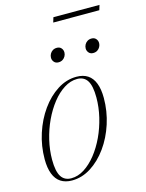

<svg xmlns="http://www.w3.org/2000/svg" viewBox="-125 -908 758 994"><g transform="rotate(-15 254.0 -411.0)"><path d="M295.5 -503Q331.5 -503 355.8 -487Q380 -471 392.2 -439.2Q404.5 -407.5 404.5 -360.5Q404.5 -289.5 383 -223Q361.5 -156.5 323.8 -104Q286 -51.5 237.8 -20.8Q189.5 10 135.5 10Q100 10 75.5 -6Q51 -22 38.8 -54Q26.5 -86 26.5 -132.5Q26.5 -203.5 48 -269.8Q69.5 -336 107 -388.5Q144.5 -441 193 -472Q241.5 -503 295.5 -503ZM135 -2Q171 -2 205 -23.8Q239 -45.5 268.8 -83Q298.5 -120.5 320.8 -168Q343 -215.5 355.5 -268.2Q368 -321 368 -372.5Q368 -435 350.2 -463Q332.5 -491 296 -491Q260 -491 225.8 -469.2Q191.5 -447.5 162 -410Q132.5 -372.5 110.2 -325Q88 -277.5 75.5 -224.8Q63 -172 63 -120.5Q63 -58 80.8 -30Q98.5 -2 135 -2ZM226 -599Q211 -599 202.5 -609Q194 -619 194 -631.5Q194 -642.5 199.2 -652.2Q204.5 -662 214 -668Q223.5 -674 236.5 -674Q251.5 -674 260 -664.2Q268.5 -654.5 268.5 -641Q268.5 -630.5 263.2 -620.8Q258 -611 248.5 -605Q239 -599 226 -599ZM412 -599Q397 -599 388.5 -609Q380 -619 380 -631.5Q380 -642.5 385.2 -652.2Q390.5 -662 400 -668Q409.5 -674 422.5 -674Q437.5 -674 446 -664.2Q454.5 -654.5 454.5 -641Q454.5 -630.5 449.2 -620.8Q444 -611 434.5 -605Q425 -599 412 -599ZM252.5 -805 260.5 -831.5H507.5L499.5 -805Z"/></g></svg>

Font: Newsreader 60pt ExtraLight
Style: Italic
Weight: 250
Italic angle: -17°
Designer: Hugues Gentile
Foundry: Production Type
Version: Version 1.003